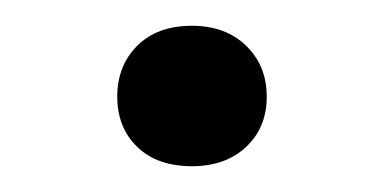

<svg xmlns="http://www.w3.org/2000/svg" viewBox="-20 -361 298 149"><path d="M129 -232Q102 -232 86.5 -247Q71 -262 71 -286Q71 -310 86.5 -325.5Q102 -341 129 -341Q155 -341 171 -325.5Q187 -310 187 -286Q187 -262 171 -247Q155 -232 129 -232Z"/></svg>

Font: Gantari Medium
Style: Regular
Weight: 500
Designer: Anugrah Pasau
Foundry: Lafontype
Version: Version 1.000; ttfautohint (v1.8.4.7-5d5b)